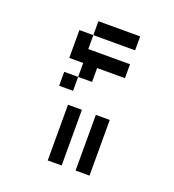

<svg xmlns="http://www.w3.org/2000/svg" viewBox="-117 -592 735 810"><g transform="rotate(20 250.0 -187.5)"><path d="M375 -437.5H187.5V-500H375ZM125 -250H187.5V-187.5H125ZM125 -437.5H187.5V-375H375V-312.5H250V-250H187.5V-312.5H125ZM187.5 -125H250V125H187.5ZM312.5 -125H375V125H312.5Z"/></g></svg>

Font: 寒蝉点阵体 16px
Style: Regular
Weight: 400
Designer: Designed by Warren2060
Foundry: ChillType
Version: Version 1.000